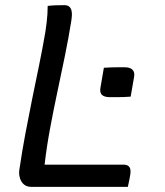

<svg xmlns="http://www.w3.org/2000/svg" viewBox="-20 -725 640 745"><path d="M383 -462Q397 -463 410.5 -463.5Q424 -464 437.5 -464Q451 -464 464 -464Q485 -464 494.5 -454Q504 -444 500 -425L487 -350Q475 -349 461 -348.5Q447 -348 433.5 -348Q420 -348 406 -348Q385 -348 375.5 -357Q366 -366 370 -386ZM101 0Q88 0 78.5 -5.5Q69 -11 63 -21Q57 -31 55 -44Q53 -57 56 -72Q66 -140 78.5 -206.5Q91 -273 104.5 -339.5Q118 -406 131.5 -471Q145 -536 156 -601Q159 -621 161 -637.5Q163 -654 164 -670Q165 -686 165 -702Q181 -704 197 -704.5Q213 -705 230 -705Q243 -705 250 -698Q257 -691 258.5 -678Q260 -665 257 -646Q246 -577 231.5 -506.5Q217 -436 202 -365.5Q187 -295 174 -225Q161 -155 153 -86H462Q469 -86 474 -83.5Q479 -81 482 -77Q485 -73 486 -66.5Q487 -60 486 -51Q485 -42 483 -33Q481 -24 479.5 -16Q478 -8 476 0Z"/></svg>

Font: Rec Mono Semicasual
Style: Italic
Weight: 400
Italic angle: -10°
Version: Version 1.085; ttfautohint (v1.8.4.7-5d5b)